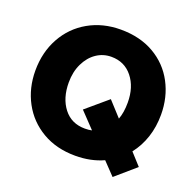

<svg xmlns="http://www.w3.org/2000/svg" viewBox="-130 -828 1023 1013"><g transform="rotate(20 381.5 -321.0)"><path d="M657 -111 717 -45 605 52 538 -18Q468 14 381 14Q275 14 195.5 -32.5Q116 -79 73 -159Q30 -239 30 -337Q30 -440 75 -521.5Q120 -603 200 -648.5Q280 -694 381 -694Q489 -694 568.5 -648Q648 -602 690.5 -522Q733 -442 733 -344Q733 -276 713.5 -217Q694 -158 657 -111ZM419 -142 336 -229 456 -331 531 -249Q546 -288 546 -344Q546 -431 501.5 -486.5Q457 -542 383 -542Q337 -542 299.5 -516.5Q262 -491 239.5 -444.5Q217 -398 217 -338Q217 -250 260.5 -194Q304 -138 380 -138Q403 -138 419 -142Z"/></g></svg>

Font: Catamaran
Style: Regular
Weight: 900
Designer: Pria Ravichandran
Version: Version 1.001;PS 001.000;hotconv 1.0.70;makeotf.lib2.5.58329